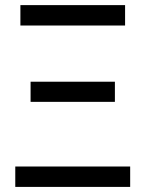

<svg xmlns="http://www.w3.org/2000/svg" viewBox="-20 -734 571 754"><path d="M100.1 -413.1H431.2V-334H100.1ZM60.1 -713.9H471.2V-633.8H60.1ZM491.2 -80.1V0H40V-80.1Z"/></svg>

Font: WenQuanYi Micro Hei
Style: Regular
Weight: 400
Foundry: Ascender Corporation
Version: Version 0.2.0-beta